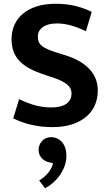

<svg xmlns="http://www.w3.org/2000/svg" viewBox="-20 -661 576 1015"><path d="M273 -641Q334 -641 381 -629Q428 -617 465 -598L434 -496Q393 -516 355 -526.5Q317 -537 281 -537Q233 -537 206.5 -518Q180 -499 180 -467Q180 -434 203 -417Q226 -400 277 -384L337 -365Q412 -340 454.5 -294Q497 -248 497 -181Q497 -141 482 -106Q467 -71 437 -45Q407 -19 362 -4Q317 11 257 11Q144 11 50 -35L81 -137Q124 -116 165 -104.5Q206 -93 251 -93Q304 -93 331 -112.5Q358 -132 358 -167Q358 -179 353.5 -190.5Q349 -202 337 -212.5Q325 -223 304.5 -233.5Q284 -244 251 -254L198 -272Q163 -284 134 -300Q105 -316 84.5 -337Q64 -358 52.5 -386.5Q41 -415 41 -453Q41 -494 56 -528.5Q71 -563 100.5 -588Q130 -613 173.5 -627Q217 -641 273 -641ZM243 198Q218 193 201 175.5Q184 158 184 131Q184 105 202 84.5Q220 64 252 64Q265 64 279 69.5Q293 75 304.5 86.5Q316 98 323.5 117Q331 136 331 163Q331 191 321.5 217Q312 243 296 265.5Q280 288 260 305.5Q240 323 218 334L187 293Q213 278 234 253.5Q255 229 260 201Z"/></svg>

Font: Mukta
Style: Bold
Weight: 700
Designer: Girish Dalvi and Yashodeep Gholap
Foundry: Ek Type
Version: Version 2.538;PS 1.002;hotconv 16.6.51;makeotf.lib2.5.65220;